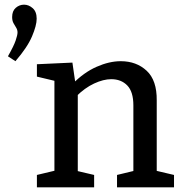

<svg xmlns="http://www.w3.org/2000/svg" viewBox="-20 -802 780 822"><path d="M32 -729Q32 -755 47.5 -768.5Q63 -782 83 -782Q103 -782 120 -767Q137 -752 137 -722Q137 -693 117 -646Q97 -599 46 -540L14 -561Q39 -605 47 -628.5Q55 -652 55 -663Q55 -674 49.5 -683Q44 -692 38 -702.5Q32 -713 32 -729ZM138 0V-53L226 -74L213 -57V-471L226 -453L138 -474V-527L290 -534L304 -437L290 -442Q339 -492 393.5 -516Q448 -540 497 -540Q564 -540 608 -499Q652 -458 651 -372V-57L640 -73L725 -53V0H481V-53L564 -73L551 -56V-351Q551 -409 525 -436Q499 -463 456 -463Q423 -463 383 -444.5Q343 -426 305 -388L313 -406V-56L302 -72L383 -53V0Z"/></svg>

Font: Bitter Thin Medium
Style: Regular
Weight: 500
Version: Version 3.021